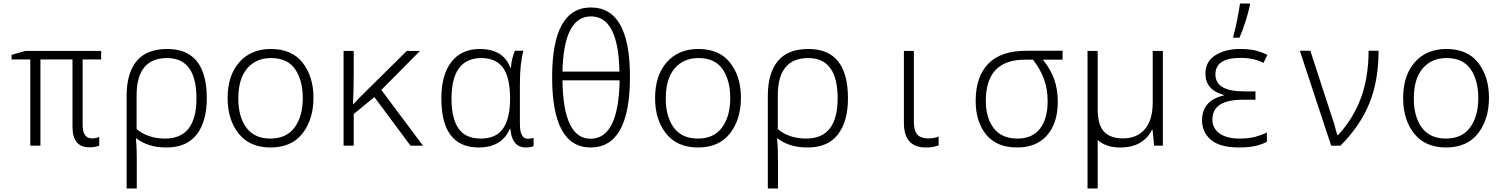

<svg xmlns="http://www.w3.org/2000/svg" viewBox="-20 -818 8440 1078"><path d="M537 0V-49Q519 -41 496 -41Q444 -41 444 -118V-484H548V-532H122L45 -510V-484H150V0H207V-484H387V-107Q387 9 481 9Q516 9 537 0Z M747 -93V-282Q747 -492 918 -492Q1083 -492 1083 -266Q1083 -40 907 -40Q811 -40 747 -93ZM748 240V77Q748 47 747 19.5Q746 -8 743 -40H747Q775 -18 816.5 -4Q858 10 915 10Q1028 10 1084.5 -63Q1141 -136 1141 -266Q1141 -543 919 -543Q803 -543 747 -475Q691 -407 691 -280V240Z M1740 -269Q1740 -388 1679.5 -465.5Q1619 -543 1501 -543Q1389 -543 1323.5 -468.5Q1258 -394 1258 -267Q1258 -146 1320 -68Q1382 10 1499 10Q1617 10 1678.5 -69Q1740 -148 1740 -269ZM1318 -265Q1318 -375 1367.5 -433.5Q1417 -492 1502 -492Q1594 -492 1637 -429.5Q1680 -367 1680 -267Q1680 -166 1634.5 -103Q1589 -40 1498 -40Q1409 -40 1363.5 -101Q1318 -162 1318 -265Z M1966 0V-178L2082 -273L2285 0H2355L2121 -313L2338 -532H2264L2034 -305Q2014 -285 1996.5 -267.5Q1979 -250 1964 -233H1962Q1966 -320 1966 -405V-532H1909V0Z M2842 -93H2846Q2854 10 2933 10Q2960 10 2976 2V-44Q2960 -39 2943 -39Q2899 -39 2899 -122V-343Q2899 -407 2904 -452.5Q2909 -498 2919 -533H2871Q2863 -515 2856.5 -489.5Q2850 -464 2849 -439H2845Q2805 -543 2674 -543Q2571 -543 2514.5 -470.5Q2458 -398 2458 -266Q2458 10 2668 10Q2796 10 2842 -93ZM2680 -40Q2593 -40 2554 -97Q2515 -154 2515 -264Q2515 -492 2683 -492Q2762 -492 2802.5 -440Q2843 -388 2844 -266Q2844 -154 2805 -97Q2766 -40 2680 -40Z M3517 -387Q3517 -776 3298 -776Q3080 -776 3080 -385Q3080 10 3296 10Q3517 10 3517 -387ZM3298 -726Q3452 -726 3458 -416H3138Q3145 -726 3298 -726ZM3138 -367H3459Q3453 -39 3296 -39Q3142 -39 3138 -367Z M4140 -269Q4140 -388 4079.5 -465.5Q4019 -543 3901 -543Q3789 -543 3723.5 -468.5Q3658 -394 3658 -267Q3658 -146 3720 -68Q3782 10 3899 10Q4017 10 4078.5 -69Q4140 -148 4140 -269ZM3718 -265Q3718 -375 3767.5 -433.5Q3817 -492 3902 -492Q3994 -492 4037 -429.5Q4080 -367 4080 -267Q4080 -166 4034.5 -103Q3989 -40 3898 -40Q3809 -40 3763.5 -101Q3718 -162 3718 -265Z M4347 -93V-282Q4347 -492 4518 -492Q4683 -492 4683 -266Q4683 -40 4507 -40Q4411 -40 4347 -93ZM4348 240V77Q4348 47 4347 19.5Q4346 -8 4343 -40H4347Q4375 -18 4416.5 -4Q4458 10 4515 10Q4628 10 4684.5 -63Q4741 -136 4741 -266Q4741 -543 4519 -543Q4403 -543 4347 -475Q4291 -407 4291 -280V240Z M5250 -2V-51Q5225 -41 5190 -41Q5150 -41 5130.5 -62.5Q5111 -84 5111 -135V-532H5055V-128Q5055 10 5178 10Q5221 10 5250 -2Z M5919 -246Q5919 -319 5897.5 -376.5Q5876 -434 5835 -483H5946V-533H5743Q5599 -533 5528.5 -460Q5458 -387 5458 -251Q5458 -134 5517 -62Q5576 10 5691 10Q5800 10 5859.5 -59Q5919 -128 5919 -246ZM5515 -252Q5515 -483 5735 -483H5780Q5820 -431 5841 -375.5Q5862 -320 5862 -249Q5862 -151 5819 -95.5Q5776 -40 5693 -40Q5604 -40 5559.5 -98Q5515 -156 5515 -252Z M6270 10Q6339 10 6383.5 -18Q6428 -46 6448 -90H6451L6460 0H6509V-532H6452V-243Q6452 -143 6407.5 -92Q6363 -41 6285 -41Q6214 -41 6178.5 -79Q6143 -117 6143 -205V-532H6086V240H6143V-32Q6189 10 6270 10Z M6939 -606Q6956 -644 6972.5 -696Q6989 -748 6998 -790V-798H6942Q6937 -760 6925.5 -702.5Q6914 -645 6904 -613V-606ZM7093 -22V-74Q7062 -59 7026 -49.5Q6990 -40 6940 -40Q6867 -40 6827 -69Q6787 -98 6787 -147Q6787 -258 6958 -258H7029V-305H6965Q6804 -305 6804 -400Q6804 -493 6945 -493Q7019 -493 7074 -465L7096 -510Q7061 -527 7027 -535Q6993 -543 6942 -543Q6860 -543 6804 -508Q6748 -473 6748 -404Q6748 -313 6851 -285V-282Q6729 -254 6729 -142Q6729 -76 6779 -33Q6829 10 6937 10Q6991 10 7028.5 1.5Q7066 -7 7093 -22Z M7506 0Q7616 -110 7668 -237Q7720 -364 7720 -533H7664Q7664 -383 7620 -265.5Q7576 -148 7492 -59H7489Q7486 -69 7481 -84.5Q7476 -100 7471 -122L7337 -533H7278L7454 0Z M8340 -269Q8340 -388 8279.5 -465.5Q8219 -543 8101 -543Q7989 -543 7923.5 -468.5Q7858 -394 7858 -267Q7858 -146 7920 -68Q7982 10 8099 10Q8217 10 8278.5 -69Q8340 -148 8340 -269ZM7918 -265Q7918 -375 7967.5 -433.5Q8017 -492 8102 -492Q8194 -492 8237 -429.5Q8280 -367 8280 -267Q8280 -166 8234.5 -103Q8189 -40 8098 -40Q8009 -40 7963.5 -101Q7918 -162 7918 -265Z"/></svg>

Font: Noto Sans Mono UI Light
Style: Regular
Weight: 300
Designer: Monotype Design team
Foundry: Monotype Imaging Inc.
Version: 1.000